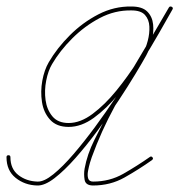

<svg xmlns="http://www.w3.org/2000/svg" viewBox="-26 -564 551 590"><path d="M0 -87Q6 -87 6 -81Q6 -45 30.5 -26Q55 -7 89 -6Q109 -5 138 -28.5Q167 -52 200 -90.5Q233 -129 266.5 -174.5Q300 -220 329.5 -264.5Q359 -309 381 -345Q403 -381 413 -399Q422 -416 428 -438.5Q434 -461 433 -482.5Q432 -504 419.5 -518Q407 -532 378 -532Q327 -533 280.5 -508.5Q234 -484 196 -446Q158 -408 134 -367Q122 -347 116 -316.5Q110 -286 114 -256.5Q118 -227 135 -206.5Q152 -186 185 -186Q221 -186 258.5 -214Q296 -242 331.5 -285.5Q367 -329 398 -378Q429 -427 453.5 -470.5Q478 -514 493 -541Q496 -546 502 -543Q507 -540 504 -535Q461 -461 414.5 -387Q368 -313 326.5 -237Q285 -161 256 -81Q254 -76 250.5 -64Q247 -52 244.5 -38.5Q242 -25 245 -15.5Q248 -6 260 -6Q311 -6 353 -30Q395 -54 435 -82Q435 -82 435 -82Q435 -82 435 -82Q439 -85 443 -80Q446 -76 441 -72Q400 -43 356.5 -18.5Q313 6 260 6Q237 6 234 -11.5Q231 -29 234 -46Q242 -90 264 -134Q286 -178 306 -217Q350 -300 398 -380Q446 -460 493 -541Q496 -546 502 -543Q507 -540 504 -535Q488 -507 462.5 -462Q437 -417 405.5 -367.5Q374 -318 337.5 -274Q301 -230 262.5 -202Q224 -174 185 -174Q148 -174 128 -196Q108 -218 103 -250.5Q98 -283 104 -316Q110 -349 124 -373Q149 -416 188.5 -455.5Q228 -495 276.5 -520Q325 -545 378 -544Q411 -544 426.5 -528.5Q442 -513 444.5 -489Q447 -465 440.5 -439Q434 -413 423 -393Q412 -373 390 -336.5Q368 -300 338 -254.5Q308 -209 274 -163Q240 -117 206 -78.5Q172 -40 141.5 -16.5Q111 7 88 6Q50 5 22 -17.5Q-6 -40 -6 -81Q-6 -87 0 -87Z"/></svg>

Font: FRB American Cursive Thin
Style: Italic
Weight: 100
Italic angle: -25°
Version: Version 2.0;Modular Font Editor K font №1